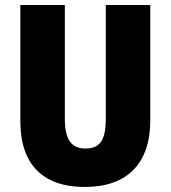

<svg xmlns="http://www.w3.org/2000/svg" viewBox="-20 -734 679 764"><path d="M578 -255V-714H401V-262C401 -175 377 -143 320 -143C266 -143 238 -176 238 -261V-714H61V-251C61 -79 152 10 317 10C488 10 578 -85 578 -255Z"/></svg>

Font: Noto Sans Sinhala Condensed Black
Style: Regular
Weight: 900
Width: 3
Designer: Jelle Bosma - Monotype Design Team
Foundry: Monotype Imaging Inc.
Version: Version 2.006